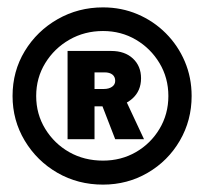

<svg xmlns="http://www.w3.org/2000/svg" viewBox="-20 -744 546 520"><path d="M259 -244Q191 -244 135.5 -276Q80 -308 47 -363Q14 -418 14 -484Q14 -551 47 -605.5Q80 -660 136 -692Q192 -724 259 -724Q309 -724 352.5 -705.5Q396 -687 429 -654Q462 -621 480.5 -577.5Q499 -534 499 -484Q499 -418 467 -363Q435 -308 380 -276Q325 -244 259 -244ZM259 -309Q308 -309 348 -332Q388 -355 412 -395Q436 -435 436 -484Q436 -533 412 -573Q388 -613 348 -636.5Q308 -660 259 -660Q209 -660 168 -636.5Q127 -613 102.5 -573Q78 -533 78 -484Q78 -435 102.5 -395Q127 -355 167.5 -332Q208 -309 259 -309ZM292 -367 256 -460 319 -476 370 -367ZM163 -367V-606H281Q318 -606 340 -585.5Q362 -565 362 -532Q362 -498 338.5 -477Q315 -456 281 -456H220L236 -466V-367ZM236 -496 222 -503H261Q275 -503 283.5 -509Q292 -515 292 -525Q292 -536 284.5 -542Q277 -548 263 -548H219L236 -556Z"/></svg>

Font: Readex Pro SemiBold
Style: Regular
Weight: 600
Designer: Bonnie Shaver-Troup, Thomas Jockin
Foundry: Lexend
Version: Version 1.204